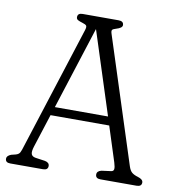

<svg xmlns="http://www.w3.org/2000/svg" viewBox="-81 -770 765 841"><g transform="rotate(10 301.0 -350.0)"><path d="M188 -18Q188 0 166 0H20Q-1.5 0 -1.5 -18Q-1.5 -30.5 17.5 -38L37.5 -43Q50.5 -46.5 55.5 -55.5Q60.5 -64.5 67 -87L241.5 -631.5Q246.5 -647 242.8 -652.2Q239 -657.5 225 -661.5Q211.5 -665.5 204.2 -669.5Q197 -673.5 197 -682Q197 -700 219 -700H379Q401.5 -700 401.5 -682Q401.5 -669.5 374 -661.5Q361.5 -658 358 -653.5Q354.5 -649 359 -635.5L538.5 -79Q544.5 -60 554.2 -52Q564 -44 581.5 -39Q604.5 -32 604.5 -18Q604.5 0 582 0H421.5Q399.5 0 399.5 -18Q399.5 -33.5 419.5 -38L460.5 -43.5Q471.5 -44.5 473.2 -53.5Q475 -62.5 468.5 -83L418.5 -239H157.5L110 -91Q102.5 -67.5 106.2 -56.8Q110 -46 126 -43.5L168 -37.5Q188 -33.5 188 -18ZM170 -277H406.5L288 -645Z"/></g></svg>

Font: Fraunces 144pt SuperSoft Light
Style: Regular
Weight: 300
Version: Version 1.000;[0bf87f6ff]